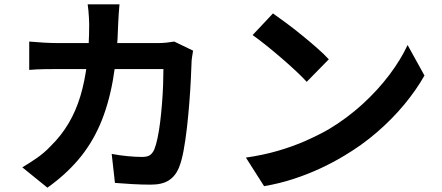

<svg xmlns="http://www.w3.org/2000/svg" viewBox="-20 -822 2040 887"><path d="M532 -802Q530 -785 528.5 -758Q527 -731 526 -713Q522 -564 501 -448.5Q480 -333 441 -244Q402 -155 342 -84.5Q282 -14 199 45L83 -49Q114 -67 149.5 -91.5Q185 -116 214 -147Q263 -195 297 -252.5Q331 -310 351.5 -378.5Q372 -447 382 -529Q392 -611 392 -710Q392 -721 391 -738.5Q390 -756 388.5 -773Q387 -790 385 -802ZM872 -588Q870 -576 867.5 -560Q865 -544 865 -535Q864 -503 861.5 -453Q859 -403 854.5 -345.5Q850 -288 843.5 -231Q837 -174 828 -125.5Q819 -77 806 -46Q790 -8 759.5 11.5Q729 31 677 31Q634 31 591 28.5Q548 26 511 23L496 -111Q533 -104 570 -100.5Q607 -97 636 -97Q661 -97 673 -105.5Q685 -114 693 -132Q701 -152 708 -185Q715 -218 720 -259Q725 -300 728.5 -344Q732 -388 733.5 -429.5Q735 -471 735 -503H247Q222 -503 185 -502.5Q148 -502 115 -499V-630Q147 -627 183 -625Q219 -623 247 -623H710Q729 -623 748.5 -625Q768 -627 785 -630Z M1241 -760Q1267 -742 1302 -716Q1337 -690 1374.5 -659.5Q1412 -629 1445 -600Q1478 -571 1499 -548L1397 -444Q1378 -465 1347 -494Q1316 -523 1280 -554Q1244 -585 1209 -613Q1174 -641 1147 -660ZM1116 -94Q1194 -105 1263 -125Q1332 -145 1391 -171Q1450 -197 1499 -225Q1584 -276 1655 -341Q1726 -406 1779 -476.5Q1832 -547 1863 -614L1941 -473Q1903 -406 1847.5 -339Q1792 -272 1722 -211.5Q1652 -151 1571 -103Q1520 -72 1461 -44.5Q1402 -17 1336.5 4.5Q1271 26 1200 38Z"/></svg>

Font: Noto Sans SC Thin
Style: Bold
Weight: 700
Version: Version 2.004-H2;hotconv 1.0.118;makeotfexe 2.5.65603